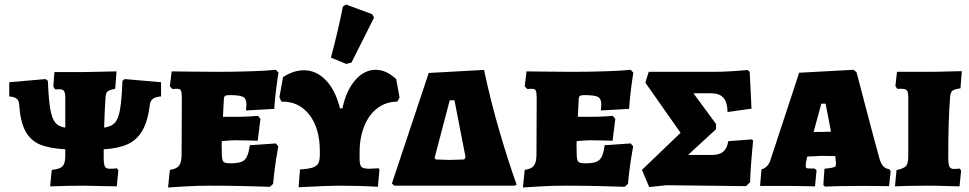

<svg xmlns="http://www.w3.org/2000/svg" viewBox="-20 -822 4289 850"><path d="M693 -458V-395Q649 -393 644 -362Q635 -287 611 -245Q587 -203 546 -184Q505 -165 439 -161V-128Q439 -96 444 -85.5Q449 -75 464 -75Q488 -75 497 -77L504 -68L497 3L443 2L350 0Q292 0 202 3L209 -70Q245 -73 257 -86Q269 -99 269 -132V-161Q198 -165 156.5 -182.5Q115 -200 92.5 -241.5Q70 -283 65 -358Q64 -378 52.5 -386Q41 -394 21 -395V-458L182 -472L192 -464Q195 -382 202.5 -339.5Q210 -297 225 -279Q240 -261 269 -257V-388Q269 -411 263.5 -419Q258 -427 242 -427Q239 -427 232.5 -426.5Q226 -426 223 -427L216 -439L221 -503H354L496 -506L490 -429Q464 -424 456 -417Q448 -410 447 -389Q443 -329 441 -257Q472 -261 488 -278Q504 -295 511.5 -337.5Q519 -380 522 -464L532 -472Z M732 -70Q762 -74 773 -89Q784 -104 784 -139L785 -387Q785 -413 781 -421Q777 -429 764 -429L743 -428L732 -440L740 -506Q761 -506 819.5 -505Q878 -504 943 -504Q1018 -504 1092 -506.5Q1166 -509 1201 -513L1213 -500Q1210 -485 1203.5 -435.5Q1197 -386 1194 -340L1069 -333Q1069 -336 1070 -344Q1071 -352 1071 -361Q1071 -385 1056 -393Q1041 -401 996 -401Q981 -401 976 -397Q971 -393 971 -382L967 -305H1032Q1057 -305 1084 -306.5Q1111 -308 1122 -309L1133 -296L1121 -199Q1111 -199 1083 -200Q1055 -201 1024 -201Q1007 -201 988 -199.5Q969 -198 962 -197Q961 -186 961.5 -170Q962 -154 962 -146Q962 -116 968 -107.5Q974 -99 998 -99Q1031 -99 1047.5 -105Q1064 -111 1072.5 -127.5Q1081 -144 1086 -179L1201 -187L1212 -174Q1209 -160 1201.5 -111.5Q1194 -63 1189 -8L1175 5Q1152 4 1071.5 2Q991 0 907 0Q851 0 795.5 3.5Q740 7 724 8Z M1749 -390 1739 -372Q1690 -372 1652 -344Q1614 -316 1593 -264.5Q1572 -213 1572 -148V-118Q1572 -92 1580 -83.5Q1588 -75 1614 -75L1656 -77L1660 -72L1653 5Q1573 0 1478 0Q1435 0 1302 7L1308 -72Q1345 -74 1363.5 -80Q1382 -86 1389 -99Q1396 -112 1396 -137V-152Q1396 -254 1349.5 -314Q1303 -374 1226 -372L1217 -391L1233 -481Q1281 -511 1325 -511Q1381 -511 1423.5 -466Q1466 -421 1485 -342H1496Q1512 -420 1552 -466.5Q1592 -513 1643 -513Q1690 -513 1734 -472ZM1445 -567Q1477 -686 1498 -793L1512 -802L1628 -759L1636 -744L1536 -545L1513 -539Z M1715 -10 1878 -499 2114 -512H2123Q2152 -375 2191 -241.5Q2230 -108 2267 -5L2259 0H1725ZM2035 -116 2041 -126 1992 -378H1971L1904 -123L1909 -116L1970 -114Z M2303 -70Q2333 -74 2344 -89Q2355 -104 2355 -139L2356 -387Q2356 -413 2352 -421Q2348 -429 2335 -429L2314 -428L2303 -440L2311 -506Q2332 -506 2390.5 -505Q2449 -504 2514 -504Q2589 -504 2663 -506.5Q2737 -509 2772 -513L2784 -500Q2781 -485 2774.5 -435.5Q2768 -386 2765 -340L2640 -333Q2640 -336 2641 -344Q2642 -352 2642 -361Q2642 -385 2627 -393Q2612 -401 2567 -401Q2552 -401 2547 -397Q2542 -393 2542 -382L2538 -305H2603Q2628 -305 2655 -306.5Q2682 -308 2693 -309L2704 -296L2692 -199Q2682 -199 2654 -200Q2626 -201 2595 -201Q2578 -201 2559 -199.5Q2540 -198 2533 -197Q2532 -186 2532.5 -170Q2533 -154 2533 -146Q2533 -116 2539 -107.5Q2545 -99 2569 -99Q2602 -99 2618.5 -105Q2635 -111 2643.5 -127.5Q2652 -144 2657 -179L2772 -187L2783 -174Q2780 -160 2772.5 -111.5Q2765 -63 2760 -8L2746 5Q2723 4 2642.5 2Q2562 0 2478 0Q2422 0 2366.5 3.5Q2311 7 2295 8Z M2822 -70 2993 -234 2837 -456 2852 -504H3139Q3200 -504 3290 -512L3299 -504L3307 -341L3201 -326Q3200 -370 3182.5 -389.5Q3165 -409 3128 -409H3050L3150 -273V-250L3026 -136H3131Q3165 -136 3182 -150.5Q3199 -165 3204 -197L3309 -205L3314 -199Q3301 -63 3301 -16L3283 2L2931 -2L2854 6Z M3625 -3 3630 -75Q3651 -77 3663.5 -79.5Q3676 -82 3678.5 -86Q3681 -90 3681 -101L3680 -110L3678 -131Q3655 -132 3617 -132Q3606 -132 3578 -130L3554 -129L3548 -103L3547 -89Q3547 -80 3550 -78Q3553 -76 3569 -76H3587L3595 -67L3588 3Q3575 3 3537 2Q3499 1 3458 1H3345L3351 -72Q3379 -80 3390 -111L3518 -500L3759 -513L3772 -502Q3785 -453 3816.5 -332.5Q3848 -212 3872 -125Q3879 -99 3889.5 -87Q3900 -75 3917 -73L3923 -64L3916 2L3796 1Q3736 1 3691 2Q3646 3 3632 4ZM3620 -238Q3644 -238 3659 -239L3635 -363H3616L3582 -238Z M3949 -69Q3982 -76 3991.5 -87.5Q4001 -99 4001 -132V-390Q4001 -414 3995 -421.5Q3989 -429 3972 -429H3952L3944 -441L3951 -504H4089Q4127 -504 4173.5 -505.5Q4220 -507 4238 -507L4232 -431Q4204 -427 4196 -420Q4188 -413 4186 -391Q4178 -287 4178 -127Q4178 -95 4183 -84.5Q4188 -74 4204 -74Q4215 -74 4221 -75Q4227 -76 4228 -76L4235 -67L4228 3Q4211 3 4166.5 1.5Q4122 0 4085 0Q4040 0 3998.5 1Q3957 2 3942 3Z"/></svg>

Font: Alegreya SC Black
Style: Regular
Weight: 900
Designer: Juan Pablo del Peral
Foundry: Huerta Tipografica
Version: Version 2.007; ttfautohint (v1.6)